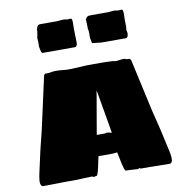

<svg xmlns="http://www.w3.org/2000/svg" viewBox="-100 -1063 1112 1159"><g transform="rotate(-10 455.5 -483.5)"><path d="M349.1 -666Q349.6 -666 357.2 -666.3Q364.7 -666.5 375.7 -667Q386.7 -667.5 399.4 -668Q412.1 -668.5 422.9 -669.2Q433.6 -669.9 440.4 -670.2Q447.3 -670.4 446.8 -670.9Q449.7 -670.9 463.9 -671.1Q478 -671.4 497.6 -671.4Q517.1 -671.4 539.3 -671.4Q561.5 -671.4 580.8 -670.9Q600.1 -670.4 613.5 -669.2Q627 -668 628.9 -666Q643.1 -666 656 -668.5Q668.9 -670.9 683.1 -670.9Q689 -670.9 694.8 -668Q700.7 -665 707 -665Q710 -665 711.7 -665.5Q713.4 -666 715.8 -666Q718.8 -664.6 722.4 -660.9Q726.1 -657.2 726.1 -654.8L795.9 -338.9Q811.5 -278.3 826.4 -214.8Q841.3 -151.4 854 -90.8Q855 -86.4 856.9 -77.9Q858.9 -69.3 860.6 -59.1Q862.3 -48.8 863.3 -38.3Q864.3 -27.8 863 -19Q861.8 -10.3 857.7 -4.6Q853.5 1 845.7 1Q842.3 1 832.5 1Q822.8 1 810.1 0.7Q797.4 0.5 783.9 0.2Q770.5 0 758.8 -0.2Q747.1 -0.5 739.3 -0.5Q731.4 -0.5 731 -1H668Q668 -2 666.7 -3.4Q665.5 -4.9 657.7 -4.9Q656.7 -4.9 656 -2.9Q655.3 -1 653.8 -1H650.9Q650.4 -1 642.3 -1.5Q634.3 -2 622.8 -2.7Q611.3 -3.4 598.4 -4.2Q585.4 -4.9 575.7 -4.9Q568.4 -17.1 561.3 -48.3Q554.2 -79.6 545.9 -122.1Q534.2 -120.1 520 -119.4Q505.9 -118.7 490.7 -118.7Q475.6 -118.7 460 -118.9Q444.3 -119.1 430.7 -119.1Q422.4 -78.1 415.5 -47.6Q408.7 -17.1 401.9 -4.9Q397.9 -4.9 392.8 -2.9Q387.7 -1 386.7 -1H383.8Q378.4 -1 375.5 -2.9Q372.6 -4.9 370.1 -4.9Q344.2 -4.4 324.7 -3.4Q316.4 -2.9 308.3 -2.7Q300.3 -2.4 293.9 -2Q287.6 -1.5 283.7 -1.2Q279.8 -1 279.8 -1H187Q186 -1 178.5 -0.7Q170.9 -0.5 159.2 -0.2Q147.5 0 133.8 0.2Q120.1 0.5 107.7 0.7Q95.2 1 85.4 1Q75.7 1 71.8 1Q64 1 60.1 -4.6Q56.2 -10.3 54.9 -19Q53.7 -27.8 54.7 -38.3Q55.7 -48.8 57.6 -59.1Q59.6 -69.3 61.3 -77.9Q63 -86.4 64 -90.8Q76.7 -151.4 91.6 -214.8Q106.4 -278.3 122.1 -338.9L191.9 -654.8Q191.9 -657.2 195.3 -660.9Q198.7 -664.6 202.1 -666Q204.6 -666 206.3 -665.5Q208 -665 210.9 -665Q223.6 -665 237.3 -668Q251 -670.9 265.1 -670.9Q286.1 -670.9 305.9 -668.5Q325.7 -666 349.1 -666ZM485.8 -496.1Q485.8 -495.6 483.6 -482.7Q481.4 -469.7 477.8 -449Q474.1 -428.2 469.5 -401.9Q464.8 -375.5 460.2 -348.1Q455.6 -320.8 450.9 -294.2Q446.3 -267.6 442.9 -247.1H494.1Q495.1 -248 497.6 -249Q500 -250 501 -250H502.9Q512.7 -250 520.3 -247.8Q527.8 -245.6 534.7 -244.1Q531.2 -264.6 526.9 -291.3Q522.5 -317.9 517.6 -345.7Q512.7 -373.5 508.1 -400.4Q503.4 -427.2 499.8 -448.2Q496.1 -469.2 493.9 -482.4Q491.7 -495.6 491.7 -496.1Q491.2 -498 490.7 -500Q490.2 -502 490 -504.6Q489.7 -507.3 488.8 -511.2Q487.8 -507.3 487.3 -504.6Q486.8 -502 486.3 -500Q485.8 -498 485.8 -496.1ZM408.2 -965.8Q415 -965.8 417 -958.5Q418.9 -951.2 418.9 -940.4Q418.9 -931.6 418.5 -921.1Q418 -910.6 418 -901.9Q418 -899.4 418.2 -894.8Q418.5 -890.1 418.5 -884.5Q418.5 -878.9 418.7 -873Q418.9 -867.2 418.9 -862.8Q418.9 -851.6 419.7 -840.8Q420.4 -830.1 420.4 -818.8Q420.4 -809.1 417.2 -800.8Q414.1 -792.5 405.3 -791.5H206.1L199.2 -797.9L192.4 -829.6V-858.9Q192.4 -868.7 191.2 -878.2Q189.9 -887.7 193.4 -897.5L198.2 -928.7Q198.2 -930.2 197.8 -932.1Q197.3 -934.1 197.3 -935.5Q200.2 -944.3 202.4 -950.2Q204.6 -956.1 207.5 -959.2Q210.4 -962.4 214.6 -963.6Q218.8 -964.8 226.1 -964.8H330.1Q342.8 -966.3 350.8 -967Q358.9 -967.8 364.3 -967.8Q369.1 -967.8 372.1 -967.3Q375 -966.8 377.7 -966.3Q380.4 -965.8 383.3 -965.3Q386.2 -964.8 391.1 -964.8Q394 -964.8 397.5 -964.8Q400.9 -964.8 405.3 -965.8ZM720.2 -965.8Q727.1 -965.8 729 -958.5Q731 -951.2 731 -940.4Q731 -931.6 730.5 -921.1Q730 -910.6 730 -901.9Q730 -899.4 730.2 -894.8Q730.5 -890.1 730.5 -884.5Q730.5 -878.9 730.7 -873Q731 -867.2 731 -862.8Q731 -856 730 -850.8Q729 -845.7 729 -841.8Q729 -835.4 730.7 -830.8Q732.4 -826.2 732.4 -818.8Q732.4 -809.1 729.2 -800.8Q726.1 -792.5 717.3 -791.5H568.4L511.2 -797.9L504.4 -829.6V-858.9Q504.4 -866.2 504.2 -871.6Q503.9 -877 502 -884.8Q501.5 -886.7 501.2 -889.2Q501 -891.6 501 -897.2Q501 -902.8 500.7 -912.6Q500.5 -922.4 500 -938.5Q500 -939.9 499.5 -942.1Q499 -944.3 499 -945.8Q503.4 -952.1 506.3 -956.1Q509.3 -960 513.2 -961.9Q517.1 -963.9 522.7 -964.4Q528.3 -964.8 538.1 -964.8H642.1Q654.8 -966.3 662.8 -967Q670.9 -967.8 676.3 -967.8Q681.2 -967.8 684.1 -967.3Q687 -966.8 689.5 -966.3Q691.9 -965.8 695.1 -965.3Q698.2 -964.8 703.1 -964.8Q706.1 -964.8 709.5 -964.8Q712.9 -964.8 717.3 -965.8Z"/></g></svg>

Font: Sigmar One
Style: Regular
Weight: 400
Version: Version 1.000